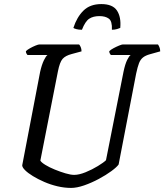

<svg xmlns="http://www.w3.org/2000/svg" viewBox="-20 -922 806 942"><path d="M329 0Q296 0 262 -8Q228 -16 197 -29.5Q166 -43 141.5 -58Q117 -73 103 -87Q89 -101 89 -111L177 -570Q185 -605 195.5 -626.5Q206 -648 213 -652H115Q113 -654 110 -659Q107 -664 107 -671Q114 -678 127.5 -685.5Q141 -693 154.5 -698.5Q168 -704 174 -704H368Q372 -700 376 -691Q380 -682 380 -670L332 -657Q301 -649 287 -633Q273 -617 264 -571L178 -134Q183 -125 202.5 -113Q222 -101 249 -90Q276 -79 301.5 -71.5Q327 -64 344 -64Q368 -64 400 -77Q432 -90 460.5 -107.5Q489 -125 500 -136L586 -570Q594 -608 604 -628Q614 -648 621 -652H524Q522 -654 519 -659Q516 -664 516 -671Q523 -678 537 -685.5Q551 -693 564.5 -698.5Q578 -704 583 -704H755Q758 -700 762 -691Q766 -682 766 -670L716 -656Q694 -650 681.5 -640Q669 -630 662 -612Q655 -594 648 -561L562 -115Q553 -102 526.5 -82.5Q500 -63 464.5 -44Q429 -25 393 -12.5Q357 0 329 0ZM382 -776Q366 -776 355 -779Q344 -782 340 -785Q357 -838 389.5 -870Q422 -902 477 -902Q533 -902 554 -870Q575 -838 570 -785Q566 -783 554.5 -779.5Q543 -776 529 -776Q531 -818 514 -830.5Q497 -843 468 -843Q437 -843 417.5 -830Q398 -817 382 -776Z"/></svg>

Font: Texturina Medium
Style: Italic
Weight: 500
Italic angle: -11°
Designer: Guillermo Torres Carreño
Foundry: Omnibus-Type
Version: Version 1.002